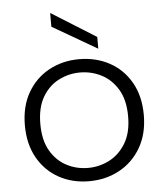

<svg xmlns="http://www.w3.org/2000/svg" viewBox="-55 -823 751 878"><g transform="rotate(-5 321.0 -384.0)"><path d="M319 7Q242 7 180.5 -27Q119 -61 83.5 -124Q48 -187 48 -273Q48 -360 84.5 -423Q121 -486 183 -519.5Q245 -553 321 -553Q398 -553 460 -519.5Q522 -486 558 -423Q594 -360 594 -273Q594 -187 557.5 -124Q521 -61 458.5 -27Q396 7 319 7ZM319 -54Q371 -54 417 -77.5Q463 -101 492.5 -149.5Q522 -198 522 -273Q522 -348 493 -396.5Q464 -445 418 -468.5Q372 -492 320 -492Q268 -492 222 -468.5Q176 -445 147.5 -396.5Q119 -348 119 -273Q119 -198 147.5 -149.5Q176 -101 221.5 -77.5Q267 -54 319 -54ZM208 -775 413 -647V-593L208 -712Z"/></g></svg>

Font: Parkinsans Light Light
Style: Regular
Weight: 300
Version: Version 1.000